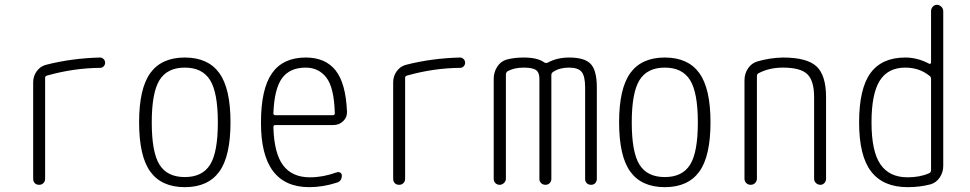

<svg xmlns="http://www.w3.org/2000/svg" viewBox="-20 -770 4040 800"><path d="M118.2 -25.4V-426.8Q118.2 -453.1 133.3 -473.6Q148.4 -494.1 171.9 -500Q278.3 -527.3 396.5 -530.3Q405.3 -530.3 411.6 -523.9Q418 -517.6 418 -508.8Q418 -500 412.1 -493.7Q406.2 -487.3 397.5 -487.3Q286.1 -486.3 175.8 -455.1Q168 -453.1 168 -445.3V-25.4Q168 -14.6 161.1 -7.3Q154.3 0 143.1 0Q131.8 0 125 -6.8Q118.2 -13.7 118.2 -25.4Z M855.5 -436Q823.2 -488.3 750 -488.3Q676.8 -488.3 644.5 -436Q612.3 -383.8 612.3 -259.8Q612.3 -135.7 644.5 -84Q676.8 -32.2 750 -32.2Q823.2 -32.2 855.5 -84Q887.7 -135.7 887.7 -259.8Q887.7 -383.8 855.5 -436ZM893.6 -54.7Q846.7 9.8 750 9.8Q653.3 9.8 606.4 -54.7Q559.6 -119.1 559.6 -260.3Q559.6 -401.4 606.4 -465.8Q653.3 -530.3 750 -530.3Q846.7 -530.3 893.6 -465.8Q940.4 -401.4 940.4 -260.3Q940.4 -119.1 893.6 -54.7Z M1253.9 -488.3Q1187.5 -488.3 1155.3 -444.3Q1123 -400.4 1119.1 -297.9Q1119.1 -290 1127 -290H1367.2Q1375 -290 1375 -298.8Q1372.1 -405.3 1339.8 -446.8Q1307.6 -488.3 1253.9 -488.3ZM1268.6 9.8Q1066.4 9.8 1067.4 -259.8Q1067.4 -399.4 1113.3 -464.8Q1159.2 -530.3 1253.9 -530.3Q1335.9 -530.3 1378.4 -476.6Q1420.9 -422.9 1425.8 -304.7Q1426.8 -281.2 1409.7 -265.1Q1392.6 -249 1369.1 -249H1127Q1119.1 -249 1119.1 -240.2Q1122.1 -130.9 1159.7 -81.1Q1197.3 -31.2 1271.5 -31.2Q1326.2 -31.2 1382.8 -51.8Q1390.6 -54.7 1397.5 -50.8Q1404.3 -46.9 1404.3 -39.1Q1404.3 -14.6 1382.8 -8.8Q1325.2 9.8 1268.6 9.8Z M1618.2 -25.4V-426.8Q1618.2 -453.1 1633.3 -473.6Q1648.4 -494.1 1671.9 -500Q1778.3 -527.3 1896.5 -530.3Q1905.3 -530.3 1911.6 -523.9Q1918 -517.6 1918 -508.8Q1918 -500 1912.1 -493.7Q1906.2 -487.3 1897.5 -487.3Q1786.1 -486.3 1675.8 -455.1Q1668 -453.1 1668 -445.3V-25.4Q1668 -14.6 1661.1 -7.3Q1654.3 0 1643.1 0Q1631.8 0 1625 -6.8Q1618.2 -13.7 1618.2 -25.4Z M2061.5 0Q2051.8 0 2044.4 -6.8Q2037.1 -13.7 2037.1 -25.4V-441.4Q2037.1 -468.8 2051.3 -491.2Q2065.4 -513.7 2089.8 -521.5Q2122.1 -530.3 2162.1 -530.3Q2220.7 -530.3 2248 -509.8Q2253.9 -505.9 2261.7 -508.8Q2300.8 -530.3 2351.6 -530.3Q2417 -530.3 2441.9 -502.9Q2466.8 -475.6 2466.8 -405.3V-24.4Q2466.8 -14.6 2460.4 -7.3Q2454.1 0 2442.9 0Q2431.6 0 2424.8 -6.8Q2418 -13.7 2418 -24.4V-405.3Q2418 -453.1 2403.3 -470.7Q2388.7 -488.3 2350.6 -488.3Q2311.5 -488.3 2285.2 -470.7Q2277.3 -465.8 2277.3 -458V-24.4Q2277.3 -14.6 2270.5 -7.3Q2263.7 0 2252.9 0Q2242.2 0 2234.9 -6.8Q2227.5 -13.7 2227.5 -24.4V-442.4Q2227.5 -467.8 2213.4 -478Q2199.2 -488.3 2162.1 -488.3Q2123 -488.3 2095.7 -473.6Q2087.9 -468.8 2087.9 -459V-25.4Q2087.9 -15.6 2080.1 -7.8Q2072.3 0 2061.5 0Z M2855.5 -436Q2823.2 -488.3 2750 -488.3Q2676.8 -488.3 2644.5 -436Q2612.3 -383.8 2612.3 -259.8Q2612.3 -135.7 2644.5 -84Q2676.8 -32.2 2750 -32.2Q2823.2 -32.2 2855.5 -84Q2887.7 -135.7 2887.7 -259.8Q2887.7 -383.8 2855.5 -436ZM2893.6 -54.7Q2846.7 9.8 2750 9.8Q2653.3 9.8 2606.4 -54.7Q2559.6 -119.1 2559.6 -260.3Q2559.6 -401.4 2606.4 -465.8Q2653.3 -530.3 2750 -530.3Q2846.7 -530.3 2893.6 -465.8Q2940.4 -401.4 2940.4 -260.3Q2940.4 -119.1 2893.6 -54.7Z M3082 -25.4V-435.5Q3082 -462.9 3096.7 -484.9Q3111.3 -506.8 3134.8 -513.7Q3187.5 -529.3 3242.2 -530.3Q3342.8 -530.3 3382.3 -493.2Q3421.9 -456.1 3421.9 -365.2V-25.4Q3421.9 -14.6 3415 -7.3Q3408.2 0 3398.4 0Q3387.7 0 3379.9 -7.3Q3372.1 -14.6 3372.1 -25.4V-365.2Q3372.1 -433.6 3343.8 -460.9Q3315.4 -488.3 3242.2 -488.3Q3184.6 -488.3 3140.6 -464.8Q3133.8 -461.9 3133.8 -453.1V-25.4Q3133.8 -15.6 3126.5 -7.8Q3119.1 0 3107.9 0Q3096.7 0 3089.4 -7.3Q3082 -14.6 3082 -25.4Z M3752 -488.3Q3679.7 -488.3 3645.5 -433.6Q3611.3 -378.9 3611.3 -259.8Q3611.3 -139.6 3648.4 -85.4Q3685.5 -31.2 3761.7 -31.2Q3812.5 -31.2 3850.6 -47.9Q3858.4 -50.8 3859.4 -59.6V-441.4Q3859.4 -450.2 3851.6 -455.1Q3809.6 -488.3 3752 -488.3ZM3761.7 9.8Q3660.2 9.8 3609.9 -55.2Q3559.6 -120.1 3559.6 -259.8Q3559.6 -400.4 3606.9 -465.3Q3654.3 -530.3 3752 -530.3Q3802.7 -530.3 3850.6 -504.9Q3852.5 -502.9 3856 -504.4Q3859.4 -505.9 3859.4 -508.8V-723.6Q3859.4 -734.4 3866.7 -742.2Q3874 -750 3883.8 -750Q3893.6 -750 3901.9 -742.2Q3910.2 -734.4 3910.2 -723.6V-79.1Q3910.2 -51.8 3895.5 -30.3Q3880.9 -8.8 3857.4 -2Q3813.5 9.8 3761.7 9.8Z"/></svg>

Font: Rounded Mgen+ 1mn light
Style: Regular
Weight: 200
Designer: [Source Han Sans]
Ryoko NISHIZUKA  (kana & ideographs); Paul D. Hunt (Latin, Greek & Cyrillic); Wenlong ZHANG  (bopomofo
Version: Version 1.059.20150602